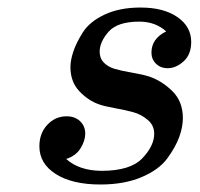

<svg xmlns="http://www.w3.org/2000/svg" viewBox="-20 -476 527 507"><path d="M84 -89.8Q84 -124 105 -146.5Q126 -168.9 155.8 -168.9Q177.7 -168.9 191.4 -156Q205.1 -143.1 205.1 -123Q205.1 -105 193.1 -85Q181.2 -64.9 154.8 -56.2Q189 -25.4 248 -24.9Q324.2 -24.9 355.7 -57.9Q387.2 -90.8 387.2 -123Q387.2 -145 370.1 -159.4Q353 -173.8 333 -179.4Q313 -185.1 283.4 -190.4Q253.9 -195.8 242.2 -200.2Q213.4 -210 189.7 -234.9Q166 -259.8 166 -298.8Q166 -316.9 173.6 -339.8Q181.2 -362.8 199 -390.9Q216.8 -418.9 256.3 -437.5Q295.9 -456.1 351.1 -456.1Q412.1 -456.1 448.5 -430.9Q484.9 -405.8 484.9 -365.2Q484.9 -332 464.8 -314Q444.8 -295.9 422.9 -295.9Q403.8 -295.9 391.8 -307.9Q379.9 -319.8 379.9 -336.9Q379.9 -374 418.9 -393.1Q390.1 -418.9 348.1 -418.9Q290 -418.9 266.6 -392.1Q243.2 -365.2 243.2 -339.8Q243.2 -322.8 252.9 -312Q264.2 -299.8 282 -294.4Q299.8 -289.1 327.4 -284.4Q355 -279.8 374 -273.9Q407.2 -262.7 435.1 -235.4Q462.9 -208 462.9 -164.1Q462.9 -141.1 453.4 -114.5Q443.8 -87.9 421.9 -57.9Q399.9 -27.8 354 -8.3Q308.1 11.2 245.1 11.2Q170.9 11.2 127.4 -16.4Q84 -43.9 84 -89.8Z"/></svg>

Font: CMU Serif
Style: BoldItalic
Weight: 700
Italic angle: -14.04°
Version: Version 0.7.0